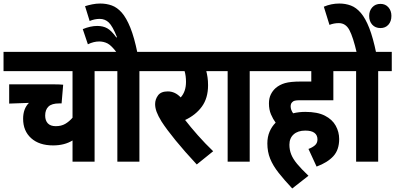

<svg xmlns="http://www.w3.org/2000/svg" viewBox="-20 -916 2240 1088"><path d="M593 -513H516V0H391V-120Q345 -92 281 -92Q202 -92 156.5 -133Q111 -174 111 -243Q111 -300 144 -333L32 -329V-438H289Q302 -438 315.5 -437.5Q329 -437 338 -436L329 -330H316Q273 -330 254.5 -312Q236 -294 236 -261Q236 -233 251 -217Q266 -201 296 -201Q327 -201 349.5 -214Q372 -227 391 -249V-513H0V-622H593Z M770 -513V0H645V-513H580V-622H847V-513ZM644 -615Q612 -658 590 -669.5Q568 -681 542 -681Q511 -681 478 -665L449 -751Q493 -769 531 -769Q564 -769 588 -755.5Q612 -742 639 -704L643 -705Q618 -768 596.5 -788.5Q575 -809 545 -809Q516 -809 488 -797L462 -881Q481 -887 503 -891.5Q525 -896 548 -896Q583 -896 613.5 -885Q644 -874 670 -844.5Q696 -815 718.5 -759.5Q741 -704 759 -615Z M1188 -59 1095 16Q1026 -58 975 -120.5Q924 -183 895 -228Q876 -259 867.5 -282Q859 -305 859 -326Q859 -353 875.5 -375.5Q892 -398 931 -398Q972 -398 1004 -364Q1034 -397 1034 -452Q1034 -486 1026 -513H834V-622H1218V-513H1149Q1153 -498 1156 -478Q1159 -458 1159 -433Q1159 -360 1124 -312Q1089 -264 1029 -236Q1059 -197 1101 -149.5Q1143 -102 1188 -59Z M1395 -513V0H1270V-513H1205V-622H1472V-513Z M1728 -72Q1750 -80 1764.5 -92.5Q1779 -105 1779 -126Q1779 -150 1762 -163Q1745 -176 1710 -176Q1668 -176 1644 -154.5Q1620 -133 1620 -96Q1620 -67 1630 -41.5Q1640 -16 1663.5 12.5Q1687 41 1728 80L1636 152Q1591 104 1559 63.5Q1527 23 1511 -16.5Q1495 -56 1495 -103Q1495 -140 1507.5 -169.5Q1520 -199 1542 -221Q1527 -241 1515.5 -268Q1504 -295 1504 -330Q1504 -359 1514.5 -380.5Q1525 -402 1542 -417Q1564 -436 1595 -445Q1626 -454 1686 -454H1744V-513H1459V-622H1946V-513H1869V-348H1681Q1660 -348 1650.5 -345.5Q1641 -343 1636 -337Q1627 -329 1627 -313Q1627 -294 1641 -274Q1674 -282 1710 -282Q1779 -282 1821 -260.5Q1863 -239 1882.5 -203.5Q1902 -168 1902 -128Q1902 -67 1869 -31Q1836 5 1774 28Z M2123 -513V0H1998V-513H1933V-622H2200V-513ZM2002 -615Q1981 -706 1960 -745.5Q1939 -785 1900 -785Q1872 -785 1847 -775L1815 -878Q1857 -896 1903 -896Q1938 -896 1968.5 -884.5Q1999 -873 2025 -842.5Q2051 -812 2072.5 -757Q2094 -702 2112 -615ZM2072 -826Q2072 -855 2089.5 -874.5Q2107 -894 2136 -894Q2164 -894 2181 -874.5Q2198 -855 2198 -826Q2198 -795 2181 -776Q2164 -757 2136 -757Q2107 -757 2089.5 -776Q2072 -795 2072 -826Z"/></svg>

Font: Noto Sans Condensed
Style: Bold
Weight: 700
Width: 3
Designer: Monotype Design Team
Foundry: Monotype Imaging Inc.
Version: Version 2.013; ttfautohint (v1.8.4.7-5d5b)